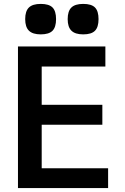

<svg xmlns="http://www.w3.org/2000/svg" viewBox="-20 -963 640 983"><path d="M72 -725H519.5V-622.5H193.5V-426.5H504V-324.5H193.5V-101.5H533.5V0H72ZM109 -865Q109 -906 128 -924.5Q147 -943 188.5 -943Q230.5 -943 248.8 -924.8Q267 -906.5 267 -865Q267 -824 248.8 -805.5Q230.5 -787 188.5 -787Q147.5 -787 128.2 -805.8Q109 -824.5 109 -865ZM326.5 -865Q326.5 -906 345.5 -924.5Q364.5 -943 406 -943Q448 -943 466.2 -924.8Q484.5 -906.5 484.5 -865Q484.5 -824 466.2 -805.5Q448 -787 406 -787Q365 -787 345.8 -805.8Q326.5 -824.5 326.5 -865Z"/></svg>

Font: JuliaMono SemiBold
Style: Regular
Weight: 600
Monospace: yes
Designer: cormullion
Foundry: corm
Version: Version 0.055; ttfautohint (v1.8.4)